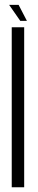

<svg xmlns="http://www.w3.org/2000/svg" viewBox="-20 -790 160 810"><path d="M29.5 0H82V-675H29.5ZM65.5 -702H93.5L58.5 -769.5H18.5Z"/></svg>

Font: Anybody ExtraCondensed Light
Style: Regular
Weight: 300
Width: 2
Version: Version 1.113;gftools[0.9.25]